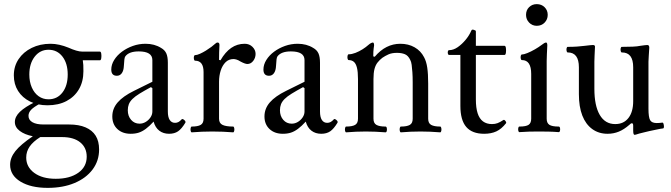

<svg xmlns="http://www.w3.org/2000/svg" viewBox="-20 -637 3250 930"><path d="M211 273Q129 273 79 242.5Q29 212 29 161Q29 127 54.5 95Q80 63 139 23Q99 15 75.5 -3Q52 -21 52 -46Q52 -72 76.5 -95.5Q101 -119 152 -144L174 -135Q144 -119 131 -105.5Q118 -92 118 -76Q118 -56 137 -45Q156 -34 191 -34H315Q362 -34 394.5 -20Q427 -6 443.5 20.5Q460 47 460 87Q460 142 428.5 184Q397 226 341 249.5Q285 273 211 273ZM250 229Q318 229 359 200Q400 171 400 122Q400 78 368.5 52.5Q337 27 281 27H175Q140 49 123.5 73Q107 97 107 126Q107 172 146 200.5Q185 229 250 229ZM210 -127Q162 -127 125 -145.5Q88 -164 67.5 -196.5Q47 -229 47 -272Q47 -316 70 -350.5Q93 -385 133.5 -405Q174 -425 225 -425Q246 -425 268 -420Q290 -415 312 -406Q332 -397 349 -392Q366 -387 379 -387H464Q469 -387 470.5 -376.5Q472 -366 470.5 -355.5Q469 -345 464 -345H381Q383 -333 383.5 -322Q384 -311 384 -292Q384 -242 362.5 -205Q341 -168 302 -147.5Q263 -127 210 -127ZM215 -156Q257 -156 282.5 -189Q308 -222 308 -276Q308 -330 282.5 -363Q257 -396 215 -396Q174 -396 148 -362.5Q122 -329 122 -276Q122 -241 134 -213.5Q146 -186 167 -171Q188 -156 215 -156Z M613 11Q573 11 548.5 -12Q524 -35 524 -73Q524 -111 550 -141Q576 -171 629 -197L718 -241V-346Q718 -367 701.5 -377.5Q685 -388 652 -388Q605 -388 587 -364Q584 -360 582.5 -349.5Q581 -339 580 -318Q579 -295 570 -282.5Q561 -270 546 -270Q519 -270 519 -300Q519 -324 533 -346.5Q547 -369 570.5 -386.5Q594 -404 623.5 -414.5Q653 -425 685 -425Q728 -425 760 -405Q778 -395 785.5 -378.5Q793 -362 793 -333V-97Q793 -70 802 -56Q811 -42 828 -42Q837 -42 844.5 -46Q852 -50 860 -59Q863 -62 868 -59Q873 -56 876.5 -51.5Q880 -47 878 -43Q860 -13 842.5 -1Q825 11 799 11Q771 11 751.5 -4Q732 -19 724 -48Q704 -26 686.5 -13Q669 0 652 5.5Q635 11 613 11ZM656 -38Q672 -38 686 -46.5Q700 -55 709 -68.5Q718 -82 718 -97V-210L711 -215Q678 -197 656 -183.5Q634 -170 621.5 -157.5Q609 -145 604 -132Q599 -119 599 -103Q599 -75 615 -56.5Q631 -38 656 -38Z M909 4Q905 4 903.5 -3Q902 -10 903.5 -17Q905 -24 909 -24Q938 -24 952 -32Q966 -40 966 -62V-288Q966 -343 925 -343Q921 -343 919.5 -350Q918 -357 919.5 -363.5Q921 -370 925 -370Q934 -370 948.5 -376.5Q963 -383 977.5 -392Q992 -401 1004 -410Q1016 -419 1021 -424Q1028 -431 1034 -431Q1043 -431 1043 -419Q1042 -401 1041.5 -383Q1041 -365 1041 -347L1048 -345Q1071 -385 1100 -405Q1129 -425 1165 -425Q1188 -425 1203 -410Q1218 -395 1218 -376Q1218 -357 1206.5 -342Q1195 -327 1178 -327Q1173 -327 1164.5 -330Q1156 -333 1145 -339Q1134 -346 1125.5 -348.5Q1117 -351 1111 -351Q1088 -351 1072.5 -335.5Q1057 -320 1049 -295Q1041 -270 1041 -241V-62Q1041 -40 1058 -32Q1075 -24 1109 -24Q1113 -24 1114.5 -17Q1116 -10 1114.5 -3Q1113 4 1109 4Q1084 2 1059 1Q1034 0 1008 0Q983 0 958.5 1Q934 2 909 4Z M1350 11Q1310 11 1285.5 -12Q1261 -35 1261 -73Q1261 -111 1287 -141Q1313 -171 1366 -197L1455 -241V-346Q1455 -367 1438.5 -377.5Q1422 -388 1389 -388Q1342 -388 1324 -364Q1321 -360 1319.5 -349.5Q1318 -339 1317 -318Q1316 -295 1307 -282.5Q1298 -270 1283 -270Q1256 -270 1256 -300Q1256 -324 1270 -346.5Q1284 -369 1307.5 -386.5Q1331 -404 1360.5 -414.5Q1390 -425 1422 -425Q1465 -425 1497 -405Q1515 -395 1522.5 -378.5Q1530 -362 1530 -333V-97Q1530 -70 1539 -56Q1548 -42 1565 -42Q1574 -42 1581.5 -46Q1589 -50 1597 -59Q1600 -62 1605 -59Q1610 -56 1613.5 -51.5Q1617 -47 1615 -43Q1597 -13 1579.5 -1Q1562 11 1536 11Q1508 11 1488.5 -4Q1469 -19 1461 -48Q1441 -26 1423.5 -13Q1406 0 1389 5.5Q1372 11 1350 11ZM1393 -38Q1409 -38 1423 -46.5Q1437 -55 1446 -68.5Q1455 -82 1455 -97V-210L1448 -215Q1415 -197 1393 -183.5Q1371 -170 1358.5 -157.5Q1346 -145 1341 -132Q1336 -119 1336 -103Q1336 -75 1352 -56.5Q1368 -38 1393 -38Z M1657 4Q1653 4 1651.5 -3Q1650 -10 1651.5 -17Q1653 -24 1657 -24Q1686 -24 1700 -32Q1714 -40 1714 -62V-254Q1714 -289 1709 -309Q1704 -329 1694 -337.5Q1684 -346 1669 -346Q1665 -346 1663.5 -353Q1662 -360 1663.5 -367Q1665 -374 1669 -374Q1684 -374 1702 -381Q1720 -388 1736.5 -398.5Q1753 -409 1764 -419Q1772 -426 1777.5 -428.5Q1783 -431 1786 -431Q1792 -431 1792 -417Q1791 -410 1790 -402.5Q1789 -395 1788.5 -386.5Q1788 -378 1788 -364L1795 -362Q1822 -394 1853 -409.5Q1884 -425 1919 -425Q1958 -425 1988 -408Q2018 -391 2034 -360Q2045 -340 2049.5 -309.5Q2054 -279 2054 -232V-62Q2054 -40 2068.5 -32Q2083 -24 2112 -24Q2116 -24 2117.5 -17Q2119 -10 2117.5 -3Q2116 4 2112 4Q2088 2 2064 1Q2040 0 2017 0Q1993 0 1969 1Q1945 2 1922 4Q1918 4 1916.5 -3Q1915 -10 1916.5 -17Q1918 -24 1922 -24Q1951 -24 1965 -32Q1979 -40 1979 -62V-173Q1979 -210 1979 -238Q1979 -266 1977.5 -287Q1976 -308 1974 -323Q1972 -338 1967 -347Q1957 -368 1941 -374.5Q1925 -381 1903 -381Q1878 -381 1861.5 -373.5Q1845 -366 1832 -357Q1819 -347 1809 -334.5Q1799 -322 1794 -303Q1789 -284 1789 -254V-62Q1789 -40 1803.5 -32Q1818 -24 1847 -24Q1852 -24 1853.5 -17Q1855 -10 1853.5 -3Q1852 4 1847 4Q1823 2 1799 1Q1775 0 1752 0Q1728 0 1704.5 1Q1681 2 1657 4Z M2325 11Q2267 11 2238.5 -22Q2210 -55 2210 -124V-371H2155Q2151 -371 2149.5 -377Q2148 -383 2149.5 -388.5Q2151 -394 2155 -394Q2176 -394 2197 -408.5Q2218 -423 2236 -445Q2254 -467 2263 -489Q2265 -493 2268.5 -493.5Q2272 -494 2276 -492Q2280 -491 2282.5 -489.5Q2285 -488 2285 -484V-415H2424Q2429 -415 2430.5 -404Q2432 -393 2430.5 -382Q2429 -371 2424 -371H2285V-155Q2285 -115 2293.5 -88.5Q2302 -62 2319.5 -49Q2337 -36 2363 -36Q2378 -36 2390 -40.5Q2402 -45 2417 -55Q2421 -58 2425 -54.5Q2429 -51 2431 -46.5Q2433 -42 2431 -40Q2409 -12 2384 -0.5Q2359 11 2325 11Z M2496 3Q2492 3 2490.5 -4Q2489 -11 2490.5 -17.5Q2492 -24 2496 -24Q2528 -24 2540.5 -32.5Q2553 -41 2553 -62V-279Q2553 -346 2508 -346Q2504 -346 2502.5 -353Q2501 -360 2502.5 -366.5Q2504 -373 2508 -373Q2517 -373 2534.5 -380Q2552 -387 2571 -398Q2590 -409 2603 -419Q2618 -431 2625 -431Q2631 -431 2631 -417Q2630 -391 2629 -375Q2628 -359 2628 -342V-62Q2628 -41 2641 -32.5Q2654 -24 2686 -24Q2691 -24 2692.5 -17.5Q2694 -11 2692.5 -4Q2691 3 2686 3Q2662 1 2638 0.5Q2614 0 2591 0Q2567 0 2543.5 0.5Q2520 1 2496 3ZM2580 -512Q2558 -512 2543 -527.5Q2528 -543 2528 -565Q2528 -588 2543 -602.5Q2558 -617 2580 -617Q2603 -617 2618 -602Q2633 -587 2633 -565Q2633 -543 2618 -527.5Q2603 -512 2580 -512Z M3054 16Q3050 16 3048.5 10.5Q3047 5 3047 -6V-28Q3047 -40 3041 -40Q3038 -40 3035 -38Q3032 -36 3028 -32Q3003 -10 2977.5 0.5Q2952 11 2923 11Q2880 11 2848.5 -12Q2817 -35 2800.5 -77.5Q2784 -120 2784 -181V-311Q2784 -347 2770.5 -365Q2757 -383 2730 -383Q2726 -383 2724.5 -390Q2723 -397 2724.5 -403.5Q2726 -410 2730 -410Q2756 -410 2776 -411.5Q2796 -413 2812 -415Q2828 -417 2838 -418Q2848 -419 2852 -419Q2862 -419 2862 -411Q2861 -386 2860 -368.5Q2859 -351 2859 -338V-207Q2859 -125 2885 -80.5Q2911 -36 2960 -36Q3001 -36 3024 -65.5Q3047 -95 3047 -147V-311Q3047 -347 3033.5 -365Q3020 -383 2992 -383Q2988 -383 2986.5 -390Q2985 -397 2986.5 -403.5Q2988 -410 2992 -410Q3022 -410 3044.5 -411Q3067 -412 3081 -415Q3095 -417 3103 -418Q3111 -419 3115 -419Q3120 -419 3122.5 -416Q3125 -413 3125 -406Q3124 -384 3122.5 -367.5Q3121 -351 3121 -338V-111Q3121 -69 3129 -55Q3137 -41 3161 -41Q3168 -41 3174 -41.5Q3180 -42 3187 -43Q3192 -44 3194 -37Q3196 -30 3196 -23Q3196 -16 3192 -15Q3187 -15 3178 -13Q3169 -11 3156 -8.5Q3143 -6 3125 -2Q3108 2 3096 5Q3084 8 3076 10Q3068 12 3060 15Q3058 16 3054 16Z"/></svg>

Font: Junicode VF
Style: Regular
Weight: 400
Designer: Peter S. Baker
Version: Version 2.213